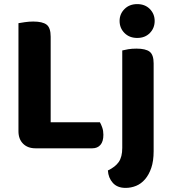

<svg xmlns="http://www.w3.org/2000/svg" viewBox="-20 -721 829 936"><path d="M153 2Q115 2 92.5 -20.5Q70 -43 70 -81V-608Q81 -610 101.5 -613Q122 -616 142 -616Q187 -616 207 -601Q227 -586 227 -542V-125H467Q473 -115 478.5 -99Q484 -83 484 -64Q484 -31 469.5 -14.5Q455 2 430 2ZM729 16Q729 64 717.5 97.5Q706 131 687 153Q668 175 643.5 185Q619 195 592 195Q552 195 530 170.5Q508 146 506 110Q542 93 559 68.5Q576 44 576 0V-475Q587 -478 605 -481Q623 -484 645 -484Q690 -484 709.5 -469Q729 -454 729 -412ZM563 -619Q563 -653 587 -677Q611 -701 649 -701Q687 -701 710.5 -677Q734 -653 734 -619Q734 -584 710.5 -560Q687 -536 649 -536Q611 -536 587 -560Q563 -584 563 -619Z"/></svg>

Font: Baloo Tammudu 2
Style: Bold
Weight: 700
Designer: Maithili Shingre, Omkar Shende and Ek Type
Foundry: Ek Type
Version: Version 1.640;hotconv 1.0.111;makeotfexe 2.5.65597; ttfautoh